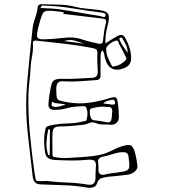

<svg xmlns="http://www.w3.org/2000/svg" viewBox="-20 -837 840 911"><path d="M480 -631Q497 -642 510.5 -650.5Q524 -659 537 -666Q563 -681 576 -654Q587 -633 594 -612Q601 -591 602 -567Q605 -528 570 -514Q497 -485 477 -565Q475 -573 474 -581.5Q473 -590 465 -599Q458 -588 457.5 -577.5Q457 -567 457 -556V-481Q459 -458 436 -457Q398 -454 360 -451.5Q322 -449 284 -451Q265 -453 256.5 -446Q248 -439 247 -419Q247 -389 249 -376.5Q251 -364 263 -360Q275 -356 305 -351Q355 -343 403 -349.5Q451 -356 498 -371Q524 -379 530.5 -374Q537 -369 540 -342Q542 -329 542.5 -315.5Q543 -302 544 -289Q546 -268 535 -256Q524 -244 503 -245Q486 -247 468.5 -246.5Q451 -246 434 -253Q418 -260 404 -253.5Q390 -247 375 -245Q347 -242 319 -239.5Q291 -237 262 -237Q247 -237 238.5 -230.5Q230 -224 229 -206Q228 -181 228.5 -155.5Q229 -130 229 -104Q229 -96 232.5 -94Q236 -92 243 -91Q272 -86 301 -87.5Q330 -89 359 -91Q390 -93 420.5 -96.5Q451 -100 482 -110Q502 -118 521.5 -128Q541 -138 562 -144Q588 -152 599.5 -147.5Q611 -143 619 -117Q624 -101 627 -84.5Q630 -68 632 -51Q634 -36 620 -23.5Q606 -11 586 -8Q562 -5 538 -2.5Q514 0 490 2Q474 4 460 9Q446 14 440 34Q436 47 423.5 51Q411 55 399 54Q344 44 287 42Q230 40 174 38Q153 37 145 27Q137 17 135 0Q129 -48 124 -96Q119 -144 113 -192Q98 -320 109 -445.5Q120 -571 134 -697Q137 -725 146.5 -751Q156 -777 159 -804Q162 -817 176 -817Q219 -816 261 -815Q303 -814 344 -803Q362 -799 381 -797Q400 -795 419 -793Q421 -792 424 -792Q427 -792 429 -792Q464 -789 479.5 -782Q495 -775 496.5 -758.5Q498 -742 489 -709Q484 -691 482 -672Q480 -653 480 -631ZM172 -799Q195 -798 217 -797Q239 -796 261 -793Q308 -786 355 -777.5Q402 -769 449 -762Q457 -761 468 -757Q479 -753 481 -765Q483 -773 471 -775.5Q459 -778 450 -779Q386 -787 323.5 -797.5Q261 -808 196 -810Q190 -810 183.5 -811Q177 -812 172 -799ZM281 -771Q281 -773 281.5 -775.5Q282 -778 282 -779Q275 -780 267.5 -781Q260 -782 253 -783Q219 -787 203.5 -785.5Q188 -784 181.5 -770.5Q175 -757 166 -723Q156 -686 155.5 -670Q155 -654 170.5 -651.5Q186 -649 225 -652Q260 -655 294.5 -658.5Q329 -662 363 -652Q383 -645 404 -640Q425 -635 446 -630Q457 -628 462.5 -631Q468 -634 469 -646Q471 -666 474 -686.5Q477 -707 482 -726Q485 -740 481 -744Q477 -748 465 -749Q419 -754 373 -760Q327 -766 281 -771ZM586 -586Q585 -609 577 -625Q569 -641 560 -655Q556 -662 549 -657Q546 -655 546.5 -652Q547 -649 548 -647Q554 -632 563.5 -617.5Q573 -603 586 -586ZM381 -630Q357 -638 333.5 -644.5Q310 -651 284 -642Q308 -639 332.5 -636Q357 -633 381 -630ZM125 -516Q124 -485 120 -454.5Q116 -424 115 -393Q113 -299 121.5 -206.5Q130 -114 143 -22Q147 2 148.5 11.5Q150 21 160 22Q170 23 197 22Q202 21 206 21.5Q210 22 214 23Q259 28 304.5 29.5Q350 31 396 39Q432 45 433 9Q433 -5 433.5 -18.5Q434 -32 435 -46Q437 -70 425.5 -75.5Q414 -81 397 -79Q357 -75 318 -75.5Q279 -76 239 -78Q217 -80 206.5 -88.5Q196 -97 193 -119Q187 -160 191 -199Q194 -219 196 -227Q198 -235 206.5 -238.5Q215 -242 235 -245Q269 -251 303 -251.5Q337 -252 371 -260Q377 -262 383.5 -262.5Q390 -263 391 -270Q395 -284 395 -298Q395 -312 390 -325Q386 -335 374.5 -333.5Q363 -332 353 -332Q324 -331 295 -323Q266 -315 236 -316Q208 -316 210 -344Q211 -366 214.5 -387Q218 -408 222 -429Q227 -453 241 -458.5Q255 -464 275 -463Q311 -462 347 -464Q383 -466 420 -468Q434 -470 439 -477Q444 -484 444 -496Q443 -518 442 -539Q441 -560 442 -582Q443 -596 437.5 -601.5Q432 -607 419 -609Q353 -622 286.5 -629.5Q220 -637 154 -644Q135 -647 136 -631Q138 -602 132.5 -573.5Q127 -545 125 -516ZM484 -610Q483 -585 491.5 -565Q500 -545 510 -526Q513 -521 516 -521Q533 -523 547 -530Q561 -537 573 -548Q583 -557 577.5 -566Q572 -575 568 -584Q564 -593 559.5 -602Q555 -611 550 -619Q545 -626 542 -637Q539 -648 526 -643Q498 -633 484 -610ZM470 -346Q482 -345 491.5 -343.5Q501 -342 510 -341Q515 -341 520.5 -341Q526 -341 526 -349Q526 -358 521 -361.5Q516 -365 508 -363Q499 -360 489.5 -358Q480 -356 470 -346ZM292 -342Q276 -344 263.5 -345.5Q251 -347 240 -348Q236 -349 231.5 -353Q227 -357 225 -345Q222 -332 238 -330Q251 -329 263.5 -332Q276 -335 292 -342ZM486 -329Q473 -332 461 -331Q449 -330 438 -328Q412 -324 408 -319Q404 -314 408 -288Q410 -278 414.5 -272.5Q419 -267 429 -266Q442 -265 454.5 -263Q467 -261 480 -258Q502 -253 506.5 -264Q511 -275 511 -290Q512 -300 512.5 -309.5Q513 -319 508 -325Q503 -331 486 -329ZM217 -223H209Q202 -192 200.5 -161.5Q199 -131 209 -101H216Q216 -132 216.5 -162.5Q217 -193 217 -223ZM447 -58V-34Q446 -1 479 -9Q493 -13 506.5 -14.5Q520 -16 534 -18Q566 -22 579 -27Q592 -32 593.5 -46Q595 -60 590 -91V-94Q587 -115 565 -115Q544 -115 525.5 -109Q507 -103 487 -98Q476 -96 465 -93Q454 -90 448.5 -83Q443 -76 447 -58Z"/></svg>

Font: Rock 3D
Style: Regular
Weight: 400
Version: Version 1.000